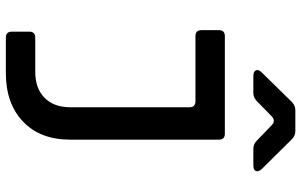

<svg xmlns="http://www.w3.org/2000/svg" viewBox="-202 -622 1005 640"><g transform="rotate(90 300.0 -302.5)"><path d="M106 180Q86 180 86 160V102Q86 82 106 82H220Q275 82 306.5 51Q338 20 338 -35V-432Q338 -452 318 -452H101Q81 -452 81 -472V-530Q81 -550 101 -550H426Q446 -550 446 -530V-34Q446 65 386 122.5Q326 180 224 180ZM234 -645Q219 -645 215 -653.5Q211 -662 222 -673L321 -774Q333 -785 348 -785H417Q433 -785 444 -774L544 -673Q554 -662 550.5 -653.5Q547 -645 532 -645H477Q461 -645 450 -656L398 -706Q383 -721 367 -705L318 -657Q306 -645 291 -645Z"/></g></svg>

Font: Pitagon Sans Mono SemiBold
Style: Regular
Weight: 600
Monospace: yes
Designer: Travis Tran
Foundry: Pitagon
Version: Version 1.001; ttfautohint (v1.8.4.7-5d5b);gftools[0.9.26]